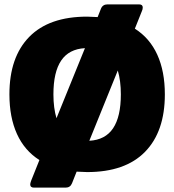

<svg xmlns="http://www.w3.org/2000/svg" viewBox="-20 -771 796 877"><path d="M733 -340Q733 -170 642.5 -77.5Q552 15 378 15Q362 15 330 13L309 66Q301 86 280 86H135Q118 86 118 71Q118 67 122 55L160 -40Q92 -83 57.5 -159Q23 -235 23 -340Q23 -510 113.5 -602.5Q204 -695 378 -695Q394 -695 426 -693L441 -731Q449 -751 471 -751H615Q632 -751 632 -737Q632 -728 628 -720L596 -640Q664 -597 698.5 -521Q733 -445 733 -340ZM238 -231 368 -551Q295 -547 259.5 -494.5Q224 -442 224 -340Q224 -278 238 -231ZM532 -340Q532 -402 518 -449L388 -128Q461 -132 496.5 -185Q532 -238 532 -340Z"/></svg>

Font: Mitr SemiBold
Style: Regular
Weight: 600
Designer: Thanarat Vachiruckul
Foundry: Cadson Demak
Version: Version 1.003